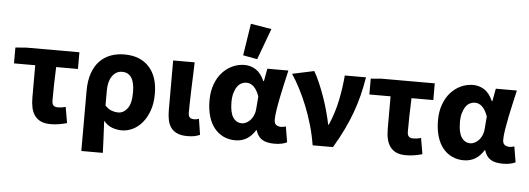

<svg xmlns="http://www.w3.org/2000/svg" viewBox="-57 -966 3629 1316"><g transform="rotate(5 1757.0 -308.0)"><path d="M311 12Q272 12 245.5 0Q219 -12 202.5 -34.5Q186 -57 179 -88Q172 -119 172 -158V-381H26V-490L100 -496H466V-381H316Q313 -316 312 -256.5Q311 -197 311 -152Q311 -126 321.5 -116.5Q332 -107 349 -107Q363 -107 375.5 -108.5Q388 -110 405 -115L424 -5Q400 2 371.5 7Q343 12 311 12Z M538 177V-237Q538 -307 556 -358.5Q574 -410 606 -443Q638 -476 681 -492Q724 -508 775 -508Q884 -508 945 -442Q1006 -376 1006 -256Q1006 -192 988.5 -142.5Q971 -93 942.5 -58.5Q914 -24 877 -6Q840 12 801 12Q769 12 736 0.5Q703 -11 676 -43Q679 14 681.5 68Q684 122 686 177ZM766 -108Q803 -108 829.5 -142.5Q856 -177 856 -254Q856 -388 770 -388Q728 -388 702 -351Q676 -314 676 -251V-148Q699 -124 721.5 -116Q744 -108 766 -108Z M1252 12Q1211 12 1183.5 0Q1156 -12 1140 -33.5Q1124 -55 1117.5 -86Q1111 -117 1111 -155V-496H1259Q1258 -452 1256 -404.5Q1254 -357 1252.5 -310.5Q1251 -264 1250 -222Q1249 -180 1249 -149Q1249 -125 1259.5 -116Q1270 -107 1290 -107Q1296 -107 1305 -108.5Q1314 -110 1322 -113L1339 -4Q1323 3 1303.5 7.5Q1284 12 1252 12Z M1582 12Q1537 12 1500.5 -5.5Q1464 -23 1437.5 -56Q1411 -89 1397 -137Q1383 -185 1383 -246Q1383 -307 1401 -356Q1419 -405 1449.5 -438.5Q1480 -472 1519.5 -490Q1559 -508 1602 -508Q1644 -508 1679.5 -485.5Q1715 -463 1739 -409H1743L1759 -496H1904Q1894 -453 1883 -404.5Q1872 -356 1862.5 -309.5Q1853 -263 1846.5 -221.5Q1840 -180 1840 -152Q1840 -127 1853.5 -117Q1867 -107 1888 -107Q1903 -107 1920 -113L1938 -5Q1924 2 1902.5 7Q1881 12 1851 12Q1798 12 1767.5 -6.5Q1737 -25 1723 -70H1720Q1670 12 1582 12ZM1617 -108Q1633 -108 1649 -116.5Q1665 -125 1677.5 -139.5Q1690 -154 1698 -173.5Q1706 -193 1707 -215L1714 -301Q1683 -388 1625 -388Q1608 -388 1591.5 -380Q1575 -372 1562.5 -354.5Q1550 -337 1542 -310.5Q1534 -284 1534 -247Q1534 -175 1556.5 -141.5Q1579 -108 1617 -108ZM1586 -573 1620 -793 1763 -769 1684 -555Z M2114 0Q2103 -69 2084 -135Q2065 -201 2041 -261.5Q2017 -322 1989 -376.5Q1961 -431 1931 -476L2081 -508Q2101 -474 2120.5 -428.5Q2140 -383 2157 -334.5Q2174 -286 2187 -237.5Q2200 -189 2208 -150H2212Q2249 -235 2267 -322.5Q2285 -410 2292 -496H2438Q2427 -430 2412 -370Q2397 -310 2375.5 -251Q2354 -192 2324.5 -130.5Q2295 -69 2254 0Z M2756 12Q2717 12 2690.5 0Q2664 -12 2647.5 -34.5Q2631 -57 2624 -88Q2617 -119 2617 -158V-381H2471V-490L2545 -496H2911V-381H2761Q2758 -316 2757 -256.5Q2756 -197 2756 -152Q2756 -126 2766.5 -116.5Q2777 -107 2794 -107Q2808 -107 2820.5 -108.5Q2833 -110 2850 -115L2869 -5Q2845 2 2816.5 7Q2788 12 2756 12Z M3154 12Q3109 12 3072.5 -5.5Q3036 -23 3009.5 -56Q2983 -89 2969 -137Q2955 -185 2955 -246Q2955 -307 2973 -356Q2991 -405 3021.5 -438.5Q3052 -472 3091.5 -490Q3131 -508 3174 -508Q3216 -508 3251.5 -485.5Q3287 -463 3311 -409H3315L3331 -496H3476Q3466 -453 3455 -404.5Q3444 -356 3434.5 -309.5Q3425 -263 3418.5 -221.5Q3412 -180 3412 -152Q3412 -127 3425.5 -117Q3439 -107 3460 -107Q3475 -107 3492 -113L3510 -5Q3496 2 3474.5 7Q3453 12 3423 12Q3370 12 3339.5 -6.5Q3309 -25 3295 -70H3292Q3242 12 3154 12ZM3189 -108Q3205 -108 3221 -116.5Q3237 -125 3249.5 -139.5Q3262 -154 3270 -173.5Q3278 -193 3279 -215L3286 -301Q3255 -388 3197 -388Q3180 -388 3163.5 -380Q3147 -372 3134.5 -354.5Q3122 -337 3114 -310.5Q3106 -284 3106 -247Q3106 -175 3128.5 -141.5Q3151 -108 3189 -108Z"/></g></svg>

Font: Font
Style: ¶
Weight: 700
Designer: Paul D. Hunt
Foundry: Adobe Systems Incorporated
Version: Version 3.000